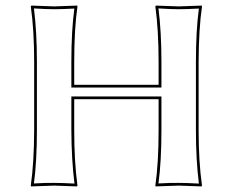

<svg xmlns="http://www.w3.org/2000/svg" viewBox="-20 -668 828 691"><path d="M550.8 -444.8Q550.8 -559.6 539.1 -645L541 -647.9Q542.5 -647.9 623 -645Q623 -645 706.1 -647.9L707 -645Q695.3 -564.9 694.8 -444.8V-200.2Q694.8 -85.4 707 0L705.1 2.9Q703.6 2.9 623 0Q623 0 540 2.9L539.1 0Q550.8 -81.5 550.8 -200.2V-311H247.1V-200.2Q247.1 -85.4 258.8 0L256.8 2.9Q255.4 2.9 174.8 0Q174.8 0 91.8 2.9L90.8 0Q102.5 -81.5 103 -200.2V-444.8Q103 -559.6 90.8 -645L92.8 -647.9Q94.2 -647.9 174.8 -645Q174.8 -645 257.8 -647.9L258.8 -645Q247.1 -564.9 247.1 -444.8V-362.8H550.8ZM561 -444.8V-353H236.8V-444.8Q236.8 -558.1 247.6 -637.2Q203.1 -634.8 174.8 -634.8Q146 -634.8 102.1 -637.7Q112.8 -553.2 112.8 -444.8V-200.2Q112.8 -87.4 102.1 -7.8Q146.5 -10.3 174.8 -9.8Q203.6 -9.8 248 -7.3Q237.3 -91.8 236.8 -200.2V-320.8H561V-200.2Q561 -87.4 550.3 -7.8Q594.7 -10.3 623 -9.8Q651.9 -9.8 695.8 -7.3Q685.1 -91.8 685.1 -200.2V-444.8Q685.1 -558.1 695.8 -637.2Q651.4 -634.8 623 -634.8Q594.2 -634.8 550.3 -637.7Q561 -552.7 561 -444.8Z"/></svg>

Font: Linux Biolinum Outline O
Style: Bold
Weight: 700
Designer: Philipp H. Poll
Foundry: Philipp H. Poll
Version: Version 0.9.2